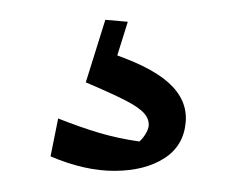

<svg xmlns="http://www.w3.org/2000/svg" viewBox="-32 -49 369 315"><g transform="rotate(5 152.5 108.0)"><path d="M60 216 67 153Q104 164 135.5 170.5Q167 177 203 179Q208 174 212 166Q216 158 216 152Q216 141 206.5 132Q197 123 173.5 113.5Q150 104 107 90L132 36Q208 53 242 78.5Q276 104 276 141Q276 180 246 203Q216 226 167 230.5Q118 235 60 216ZM130 -15H167L144 90H107Z"/></g></svg>

Font: Piazzolla Thin Medium
Style: Regular
Weight: 500
Version: Version 2.005